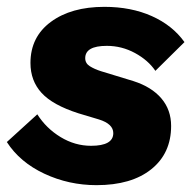

<svg xmlns="http://www.w3.org/2000/svg" viewBox="-28 -530 570 561"><path d="M254 11Q173 11 101.5 -22.5Q30 -56 -8 -115L81 -196Q107 -155 149 -129.5Q191 -104 238 -104Q303 -104 303 -141Q303 -168 261 -181L201 -199Q126 -223 93.5 -258.5Q61 -294 61 -346Q61 -422 120.5 -466Q180 -510 277 -510Q355 -510 415.5 -483Q476 -456 511 -407L426 -323Q405 -354 366.5 -375Q328 -396 284 -396Q221 -396 221 -360Q221 -345 234.5 -336.5Q248 -328 267 -322L362 -293Q415 -276 443.5 -242.5Q472 -209 472 -162Q472 -82 414 -35.5Q356 11 254 11Z"/></svg>

Font: Work Sans
Style: Bold Italic
Weight: 700
Italic angle: -13°
Designer: Wei Huang
Foundry: Wei Huang
Version: Version 2.010; ttfautohint (v1.8.3)